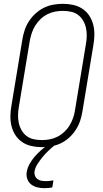

<svg xmlns="http://www.w3.org/2000/svg" viewBox="-20 -763 540 1006"><path d="M200 8Q200 8 199.5 8Q199 8 199 8Q171 8 144.5 2Q118 -4 96.5 -18.5Q75 -33 61 -54.5Q47 -76 40.5 -101.5Q34 -127 34.5 -155Q35 -183 40 -210L97 -555Q101 -580 109 -604.5Q117 -629 131.5 -651.5Q146 -674 166.5 -692.5Q187 -711 210.5 -722.5Q234 -734 259.5 -738.5Q285 -743 310 -743Q310 -743 310 -743Q310 -743 310 -743Q338 -743 364.5 -737Q391 -731 412.5 -716.5Q434 -702 448 -680.5Q462 -659 468.5 -633.5Q475 -608 474.5 -580Q474 -552 469 -525L412 -180Q408 -155 400 -130.5Q392 -106 377.5 -83.5Q363 -61 343 -42.5Q323 -24 299 -12.5Q275 -1 249.5 3.5Q224 8 200 8ZM200 -29Q220 -29 241 -33Q262 -37 281.5 -47Q301 -57 317.5 -72.5Q334 -88 345 -106.5Q356 -125 363 -145Q370 -165 373 -186L430 -531Q434 -552 434.5 -574Q435 -596 430.5 -616.5Q426 -637 415.5 -655Q405 -673 389 -685Q373 -697 352 -701.5Q331 -706 309 -706Q289 -706 268 -702Q247 -698 227.5 -688Q208 -678 192 -662.5Q176 -647 164.5 -628.5Q153 -610 146.5 -590Q140 -570 136 -549L79 -204Q75 -183 74.5 -161Q74 -139 78.5 -118.5Q83 -98 93.5 -80Q104 -62 120 -50Q136 -38 157 -33.5Q178 -29 200 -29ZM213 223Q193 223 175 218.5Q157 214 143 203Q129 192 123 174.5Q117 157 120 138Q124 116 135 96Q146 76 161 58.5Q176 41 193.5 25.5Q211 10 230 -3L237 -8H265L264 0Q247 14 231.5 29Q216 44 202.5 60.5Q189 77 177 95.5Q165 114 161 134Q159 146 163 157Q167 168 176 175Q185 182 196.5 184Q208 186 221 186Q230 186 240 185Q250 184 260 182L254 219Q244 221 233.5 222Q223 223 213 223Z"/></svg>

Font: Iosevka SS04 XLt Obl
Style: Regular
Weight: 200
Italic angle: -9°
Monospace: yes
Designer: Belleve Invis
Foundry: Belleve Invis
Version: Version 19.0.0; ttfautohint (v1.8.4)